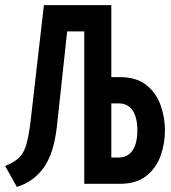

<svg xmlns="http://www.w3.org/2000/svg" viewBox="-35 -720 671 752"><path d="M31 12 -15 -70Q20 -83.5 39.2 -102Q58.5 -120.5 68.2 -154.2Q78 -188 85 -247L137 -700H401V-418H434Q498 -418 537 -387.8Q576 -357.5 593.5 -309.5Q611 -261.5 611 -209Q611 -156.5 593.5 -108.5Q576 -60.5 537 -30.2Q498 0 434 0H295V-597H228L188 -226Q176 -118 135.8 -62.8Q95.5 -7.5 31 12ZM401 -103H430Q454 -103 470.2 -115.8Q486.5 -128.5 494.8 -152.2Q503 -176 503 -209Q503 -259.5 484.5 -287.2Q466 -315 430 -315H401Z"/></svg>

Font: Overpass Mono
Style: Bold
Weight: 700
Monospace: yes
Designer: Delve Withrington, Dave Bailey
Foundry: Delve Fonts LLC
Version: Version 4.000